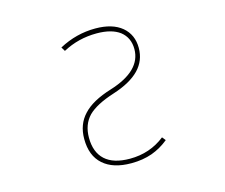

<svg xmlns="http://www.w3.org/2000/svg" viewBox="-105 -904 1209 1032"><g transform="rotate(-15 500.0 -388.0)"><path d="M506.8 -12.7Q505.9 -12.7 503.9 -12.7Q403.3 -12.7 348.6 -61.5Q293 -110.4 293 -204.1Q293 -285.2 342.8 -337.9Q391.6 -391.6 500 -424.8Q678.7 -480.5 678.7 -601.6Q678.7 -665 632.8 -701.2Q586.9 -735.4 503.9 -735.4Q402.3 -735.4 315.4 -688.5L301.8 -710.9Q397.5 -762.7 503.9 -762.7Q598.6 -762.7 651.4 -718.8Q703.1 -674.8 703.1 -601.6Q703.1 -531.2 655.3 -481.4Q606.4 -430.7 507.8 -399.4Q407.2 -367.2 363.3 -323.2Q319.3 -277.3 319.3 -204.1Q319.3 -123 365.7 -80.6Q412.1 -38.1 503.9 -38.1Q615.2 -38.1 699.2 -104.5L714.8 -85Q671.9 -49.8 621.1 -31.2Q568.4 -12.7 506.8 -12.7Z"/></g></svg>

Font: Mgen+ 1m thin
Style: Regular
Weight: 100
Designer: [Source Han Sans]
Ryoko NISHIZUKA  (kana & ideographs); Paul D. Hunt (Latin, Greek & Cyrillic); Wenlong ZHANG  (bopomofo
Version: Version 1.059.20150602